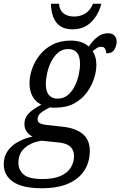

<svg xmlns="http://www.w3.org/2000/svg" viewBox="-56 -762 641 1022"><path d="M166 240Q64 240 14 206Q-36 172 -36 112Q-36 70 -14 40Q8 10 43 -8.5Q78 -27 117 -35Q99 -44 86.5 -61Q74 -78 74 -102Q74 -133 94 -155.5Q114 -178 164 -205Q134 -219 117.5 -248.5Q101 -278 101 -320Q101 -355 114.5 -394.5Q128 -434 155 -468.5Q182 -503 223.5 -524.5Q265 -546 321 -546Q349 -546 373.5 -538.5Q398 -531 417 -514Q435 -543 461 -564Q487 -585 519 -585Q541 -585 553 -572.5Q565 -560 565 -540Q565 -519 553 -498.5Q541 -478 509 -478Q509 -493 503 -503Q497 -513 483 -513Q470 -513 458.5 -505.5Q447 -498 437 -490Q457 -461 457 -416Q457 -382 444 -342.5Q431 -303 405 -268Q379 -233 338 -211Q297 -189 240 -189Q232 -189 224.5 -189Q217 -189 211 -191Q189 -181 166.5 -165.5Q144 -150 144 -127Q144 -112 157.5 -105.5Q171 -99 191 -97L281 -87Q349 -79 385.5 -48Q422 -17 422 42Q422 99 394 144Q366 189 309 214.5Q252 240 166 240ZM250 -237Q282 -237 304.5 -255.5Q327 -274 341.5 -303Q356 -332 363 -364Q370 -396 370 -422Q370 -463 353.5 -482Q337 -501 308 -501Q276 -501 253.5 -482Q231 -463 216.5 -434Q202 -405 195 -373Q188 -341 188 -316Q188 -274 205 -255.5Q222 -237 250 -237ZM171 191Q231 191 268 174Q305 157 321.5 129Q338 101 338 69Q338 37 318 18.5Q298 0 253 -4L165 -13Q114 -6 78 23.5Q42 53 42 104Q42 143 70 167Q98 191 171 191ZM330 -606Q273 -606 245 -641Q217 -676 215 -742H258Q261 -707 282.5 -690.5Q304 -674 338 -674Q372 -674 398 -690Q424 -706 439 -742H483Q470 -686 431 -646Q392 -606 330 -606Z"/></svg>

Font: Noto Serif SemiCondensed
Style: Italic
Weight: 400
Width: 4
Italic angle: -12°
Designer: Monotype Design Team
Foundry: Monotype Imaging Inc.
Version: Version 2.013